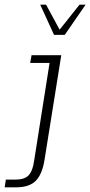

<svg xmlns="http://www.w3.org/2000/svg" viewBox="-93 -630 386 821"><path d="M-73 171 -68 138H-26Q12 138 29.5 119.5Q47 101 53 57L119 -361H36L42 -394H169L97 56Q87 116 59.5 143.5Q32 171 -24 171ZM138 -481 79 -610H104L162 -503L247 -610H273L184 -481Z"/></svg>

Font: Rokkitt SemiBold ExtraLight
Style: Italic
Weight: 250
Italic angle: -9°
Version: Version 3.103